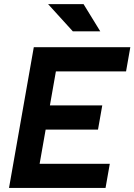

<svg xmlns="http://www.w3.org/2000/svg" viewBox="-20 -926 662 946"><path d="M24.4 0 146.5 -693.4H276.4L154.3 0ZM24.4 0 45.9 -119.1H521L500 0ZM75.2 -287.6 96.2 -406.7H483.9L462.9 -287.6ZM125.5 -574.2 146.5 -693.4H622.1L601.1 -574.2ZM338.9 -771.5 216.8 -905.8H391.6L474.1 -771.5Z"/></svg>

Font: Cascadia Mono NF
Style: Italic
Weight: 400
Italic angle: -10°
Monospace: yes
Designer: Aaron Bell
Foundry: Saja Typeworks
Version: Version 2404.023